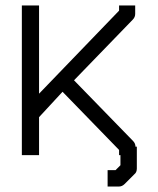

<svg xmlns="http://www.w3.org/2000/svg" viewBox="-20 -617 580 703"><path d="M123 -188V-49H60V-597H123V-274L416 -578V-597H475V-566Q475 -554 466 -545L251 -323L467 -101Q476 -92 476 -80H481V0Q481 14 472 21L436 57Q427 66 415 66H374V36V6H403L421 -12V-49H416V-68L209 -281Z"/></svg>

Font: 3270 Nerd Font Mono
Style: Regular
Weight: 400
Monospace: yes
Version: Version 3.0.1;Nerd Fonts 3.0.0